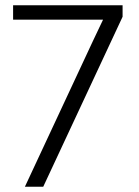

<svg xmlns="http://www.w3.org/2000/svg" viewBox="-20 -713 530 733"><path d="M335 -557 373 -637V-638H30V-693H448V-649L145 0H75Z"/></svg>

Font: Murecho Thin Light
Style: Regular
Weight: 300
Version: Version 1.010